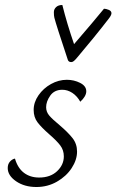

<svg xmlns="http://www.w3.org/2000/svg" viewBox="-20 -737 467 770"><path d="M11 -63Q11 -79 20 -89Q29 -99 40 -101Q51 -63 76 -44Q101 -25 137 -25Q182 -25 209 -50.5Q236 -76 236 -110Q236 -135 221.5 -154Q207 -173 178 -198Q146 -226 130.5 -246.5Q115 -267 115 -296Q115 -327 134.5 -355Q154 -383 184.5 -400Q215 -417 248 -417Q277 -417 301.5 -404.5Q326 -392 326 -371Q326 -351 302 -329Q289 -352 270 -364.5Q251 -377 230 -377Q198 -377 181.5 -353.5Q165 -330 165 -307Q165 -288 178 -273Q191 -258 219 -235Q253 -206 271 -183Q289 -160 289 -129Q289 -96 267.5 -63Q246 -30 208.5 -8.5Q171 13 126 13Q78 13 44.5 -10Q11 -33 11 -63ZM427 -684Q427 -676 416 -662Q390 -628 354.5 -584.5Q319 -541 291 -508Q282 -497 276.5 -492.5Q271 -488 266 -488Q255 -488 252 -497Q205 -638 198 -666Q196 -674 196 -688Q196 -700 205 -708.5Q214 -717 230 -717Q249 -641 277 -560Q358 -654 397 -702Q405 -702 416 -697.5Q427 -693 427 -684Z"/></svg>

Font: Charmonman
Style: Regular
Weight: 400
Designer: Ekaluck Peanpanawate
Foundry: Cadson Demak Co.,Ltd.
Version: Version 1.000; ttfautohint (v1.6)